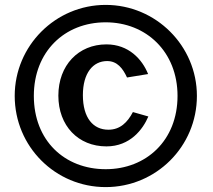

<svg xmlns="http://www.w3.org/2000/svg" viewBox="-20 -753 868 783"><path d="M411 10C616 10 783 -155 783 -362C783 -566 616 -733 411 -733C206 -733 40 -566 40 -362C40 -155 206 10 411 10ZM411 -63C243 -63 118 -180 118 -362C118 -542 243 -662 411 -662C576 -662 704 -542 704 -362C704 -180 576 -63 411 -63ZM414 -572C300 -572 218 -487 218 -363C218 -240 299 -156 414 -156C511 -156 563 -226 585 -278L522 -296C500 -254 470 -224 422 -224C360 -224 318 -272 318 -365C318 -455 359 -504 417 -504C458 -504 481 -474 498 -437L584 -451C560 -511 505 -572 414 -572Z"/></svg>

Font: United Sans SemiBold
Style: Regular
Weight: 600
Designer: Pablo Impallari, Rodrigo Fuenzalida (Modified by Dan O. Williams)
Version: Version 1.000;PS 001.000;hotconv 1.0.88;makeotf.lib2.5.64775